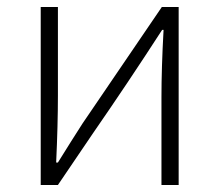

<svg xmlns="http://www.w3.org/2000/svg" viewBox="-20 -530 624 547"><path d="M489 -3H440V-253Q440 -337 446 -445H442Q345 -295 244 -149L145 -3H96V-510H145V-258Q145 -175 140 -67H145Q186 -133 215 -178L441 -510H489Z"/></svg>

Font: LXGW 975 Gothic SC 200W
Style: Regular
Weight: 200
Version: Version 2.01;February 25, 2021